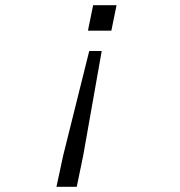

<svg xmlns="http://www.w3.org/2000/svg" viewBox="-20 -567 690 738"><path d="M338 -547H428L408 -449H318ZM371 -371 300 30 275 151H197L223 30L323 -371Z"/></svg>

Font: Azeret Mono ExtraLight
Style: Italic
Weight: 250
Italic angle: -12°
Designer: Martin Vácha
Foundry: Displaay
Version: Version 1.002